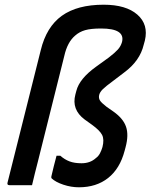

<svg xmlns="http://www.w3.org/2000/svg" viewBox="-20 -786 640 815"><path d="M420 -766Q515 -766 563 -724Q611 -682 595 -614L590 -596Q574 -528 508 -479L462 -444Q428 -419 416 -407Q404 -395 401 -383Q398 -370 404 -360Q410 -350 432 -333L462 -312Q503 -283 515 -248Q527 -213 513 -161L509 -146Q489 -70 439 -30.5Q389 9 315 9Q282 9 249 -2Q216 -13 199 -29Q197 -31 198 -37Q203 -59 208.5 -81Q214 -103 220 -125H236Q254 -109 275 -101Q296 -93 326 -93Q363 -93 387 -115Q398 -123 404.5 -135.5Q411 -148 415 -162Q423 -194 413.5 -213Q404 -232 371 -256L339 -279Q283 -321 300 -385L304 -400Q317 -452 388 -503L442 -542Q468 -562 480.5 -576Q493 -590 498 -608Q512 -665 409 -665Q366 -665 341.5 -658Q317 -651 299 -635Q266 -607 253 -549Q225 -437 197 -325Q169 -213 141 -101Q134 -74 128 -50Q122 -26 116 0H20Q9 0 12 -11Q47 -151 82.5 -292Q118 -433 153 -573Q177 -672 242.5 -719Q308 -766 420 -766Z"/></svg>

Font: Recursive Mn Lnr St Med
Style: Italic
Weight: 500
Italic angle: -15°
Monospace: yes
Version: Version 1.079;hotconv 1.0.112;makeotfexe 2.5.65598; ttfautoh